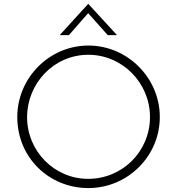

<svg xmlns="http://www.w3.org/2000/svg" viewBox="-20 -950 902 978"><path d="M576 -771 430 -930H429L284 -771H331L429 -883L529 -771ZM68 -354C68 -146 231 8 430 8C630 8 794 -154 794 -354C794 -553 630 -718 430 -718C231 -718 68 -553 68 -354ZM118 -353C118 -524 253 -671 430 -671C603 -671 744 -528 744 -354C744 -179 604 -39 429 -39C257 -39 118 -180 118 -353Z"/></svg>

Font: Sulaf Light
Style: Regular
Weight: 300
Designer: Bandar Raffah (Arabic) and Santiago Orozco (Latin)
Foundry: Caramella and Typemade
Version: Version 1.005;PS 001.005;hotconv 1.0.88;makeotf.lib2.5.64775